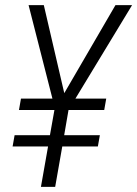

<svg xmlns="http://www.w3.org/2000/svg" viewBox="-20 -731 537 751"><path d="M231.4 -366.7 431.6 -710.9H496.6L274.9 -345.2H395.5L387.7 -300.8H248L231 -202.1H370.6L362.8 -158.2H223.6L195.8 0H140.1L168 -158.2H29.3L37.1 -202.1H175.3L192.9 -300.8H54.2L62 -345.2H185.1L91.8 -710.9H151.4Z"/></svg>

Font: MAUL Condensed Light Italic
Style: Light Italic
Weight: 300
Italic angle: -12°
Designer: MAUL
Version: Version 1.0; 2020; ttfautohint (v1.8.3)